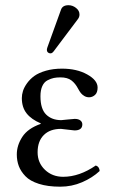

<svg xmlns="http://www.w3.org/2000/svg" viewBox="-20 -700 437 730"><path d="M240.2 -680.2Q255.9 -680.2 269 -669.9Q282.2 -659.7 282.2 -645Q282.2 -634.8 275.9 -627L184.1 -504.9Q178.2 -497.1 171.9 -497.1Q166 -497.1 162.1 -500.7Q158.2 -504.4 158.2 -509.8Q158.2 -514.2 160.2 -520L211.9 -663.1Q217.8 -680.2 240.2 -680.2ZM123 -121.1Q123 -81.1 150.9 -54.4Q178.7 -27.8 220.2 -27.8Q281.7 -27.8 344.2 -70.8Q357.9 -66.4 358.9 -49.8Q331.1 -23.9 292 -7.1Q252.9 9.8 209 9.8Q161.6 9.8 127.9 -1Q94.2 -11.7 76.7 -30Q59.1 -48.3 51.5 -68.6Q43.9 -88.9 43.9 -112.8Q43.9 -147.5 64.9 -179.7Q85.9 -211.9 134.8 -229V-231Q99.1 -246.1 81.1 -269Q63 -292 63 -327.1Q63 -340.3 67.4 -354.2Q71.8 -368.2 83 -383.8Q94.2 -399.4 110.8 -411.4Q127.4 -423.3 154.8 -431.2Q182.1 -439 215.8 -439Q272 -439 311.5 -417Q351.1 -395 351.1 -367.2Q351.1 -347.7 341.1 -338.9Q331.1 -330.1 318.8 -330.1Q308.6 -330.1 300.3 -335.2Q292 -340.3 287.4 -346.2Q282.7 -352.1 276.9 -362.8Q266.6 -382.8 251.5 -394.3Q236.3 -405.8 210 -405.8Q195.8 -405.8 184.8 -403.6Q173.8 -401.4 160.9 -394.8Q147.9 -388.2 140.9 -372.8Q133.8 -357.4 133.8 -334Q133.8 -285.6 155.5 -264.4Q177.2 -243.2 212.9 -243.2L237.3 -245.6Q261.7 -248 264.2 -248Q277.8 -248 285.4 -242.2Q293 -236.3 293 -227.1Q293 -204.1 263.2 -204.1Q259.3 -204.1 237.8 -207Q216.3 -210 211.9 -210Q169.9 -210 146.5 -186.5Q123 -163.1 123 -121.1Z"/></svg>

Font: Linux Libertine G
Style: Regular
Weight: 400
Designer: Philipp H. Poll
Foundry: Philipp H. Poll
Version: Version 4.7.5